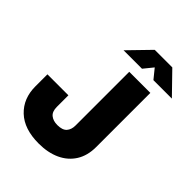

<svg xmlns="http://www.w3.org/2000/svg" viewBox="-262 -1086 1236 1236"><g transform="rotate(45 356.5 -467.5)"><path d="M311 10Q179 10 107.5 -57.5Q36 -125 36 -236V-345H227V-240Q227 -197 250.5 -178Q274 -159 312 -159Q358 -159 377.5 -181Q397 -203 397 -240V-729H589V-236Q589 -158 554.5 -103Q520 -48 457.5 -19Q395 10 311 10ZM273 -801 413 -945H573L713 -801H545L493 -865L441 -801Z"/></g></svg>

Font: BDO Grotesk Black
Style: Regular
Weight: 900
Designer: Deni Anggara
Foundry: Lokal Container
Version: Version 2.000